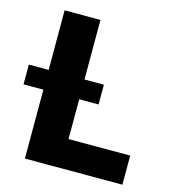

<svg xmlns="http://www.w3.org/2000/svg" viewBox="-150 -818 828 910"><g transform="rotate(15 264.0 -363.5)"><path d="M55 0V-727.3H230.8V-142.8H533.4V0ZM-42.3 -338.1V-435H326V-338.1Z"/></g></svg>

Font: Inter UI Extra Bold
Style: Regular
Weight: 800
Designer: Rasmus Andersson
Foundry: rsms
Version: 3.2;8d6f07862